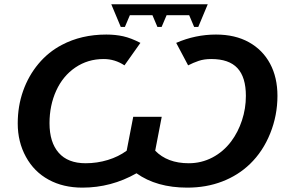

<svg xmlns="http://www.w3.org/2000/svg" viewBox="-20 -858 1335 888"><path d="M565.9 -161.1 596.2 -317.9H728L697.8 -161.1Q725.6 -132.3 764.4 -117.7Q803.2 -103 853 -103Q911.6 -103 962.4 -129.6Q1013.2 -156.2 1049.3 -204.1Q1081.1 -246.6 1099.1 -301.3Q1117.2 -356 1117.2 -414.6Q1117.2 -501 1078.1 -543Q1039.1 -585 957 -585Q923.8 -585 898.7 -576.4Q873.5 -567.9 850.1 -555.7L794.9 -659.7Q839.8 -679.2 885.7 -688.7Q931.6 -698.2 979 -698.2Q1067.4 -698.2 1131.1 -662.8Q1194.8 -627.4 1229 -563.7Q1263.2 -500 1263.2 -414.6Q1263.2 -324.2 1229.7 -241Q1196.3 -157.7 1136.2 -99.6Q1081.5 -46.9 1007.8 -18.6Q934.1 9.8 846.2 9.8Q704.1 9.8 611.3 -56.6Q494.6 9.8 361.3 9.8Q272 9.8 205.1 -26.9Q137.7 -63.5 99.9 -132.6Q62 -201.7 62 -287.1Q62 -367.2 86.9 -437.5Q111.8 -507.8 157.7 -562.7Q203.6 -617.7 266.1 -650.4Q356.4 -698.2 471.7 -698.2Q513.7 -698.2 549.8 -690.2Q585.9 -682.1 629.4 -659.7L555.7 -555.7Q511.2 -585 459.5 -585Q422.4 -585 389.9 -575.2Q357.4 -565.4 328.6 -545.9Q271 -506.8 240 -438.7Q209 -370.6 209 -288.1Q209 -199.7 251.5 -151.4Q293.9 -103 376 -103Q429.2 -103 478.8 -118.2Q528.3 -133.3 565.9 -161.1ZM580.6 -787.6 557.6 -733.4H538.6L494.6 -838.4H940.9L897 -733.4H877.9L855 -787.6H750.5L727.5 -733.4H708L685.1 -787.6Z"/></svg>

Font: Arimo
Style: Italic
Weight: 400
Italic angle: -12°
Designer: Steve Matteson
Foundry: Monotype Imaging Inc.
Version: Version 1.33